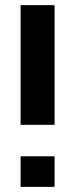

<svg xmlns="http://www.w3.org/2000/svg" viewBox="-20 -731 285 751"><path d="M60.5 -242.7V-710.9H193.4V-242.7ZM60.5 0V-119.6H193.4V0Z"/></svg>

Font: Roboto Slab SemiBold
Style: Regular
Weight: 600
Designer: Google
Version: Version 2.001; ttfautohint (v1.8.3)